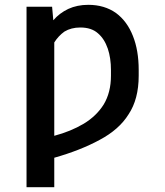

<svg xmlns="http://www.w3.org/2000/svg" viewBox="-20 -573 685 796"><path d="M263 -536Q300 -553 346 -553Q413 -553 461 -519Q507 -485 531 -424Q555 -364 555 -283V-259Q555 -162 513 -99Q474 -36 393 7Q314 50 205 81V203H90V-545H196L201 -489Q227 -519 263 -536ZM327 -60Q380 -92 410 -140Q440 -190 440 -259V-283Q440 -332 427 -371Q413 -412 386 -435Q359 -459 313 -459Q275 -459 247 -442Q222 -424 205 -397V-10Q273 -28 327 -60Z"/></svg>

Font: Sinter Medium
Style: Regular
Weight: 500
Foundry: Adobe & rsms
Version: Version 1.000